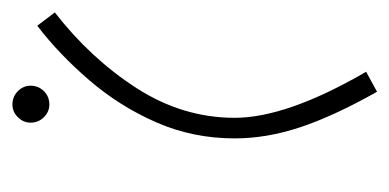

<svg xmlns="http://www.w3.org/2000/svg" viewBox="-198 -189 642 317"><g transform="rotate(90 123.5 -30.0)"><path d="M7 230 -15 201Q61 142 110 66Q159 -10 159 -96Q159 -182 83 -313L116 -331Q156 -260 174.5 -204.5Q193 -149 193 -96Q193 -27 166.5 33.5Q140 94 97 144Q54 194 7 230ZM137 271Q124 271 115 262Q106 253 106 241Q106 228 115 219Q124 210 137 210Q149 210 158 219Q167 228 167 241Q167 253 158 262Q149 271 137 271Z"/></g></svg>

Font: Noto Sans Arabic UI XCn XLt
Style: Regular
Weight: 200
Width: 2
Designer: Monotype Design Team, Nadine Chahine and Nizar Qandah
Foundry: Monotype Imaging Inc.
Version: Version 2.010; ttfautohint (v1.8.4.7-5d5b)